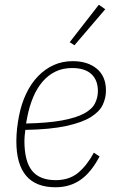

<svg xmlns="http://www.w3.org/2000/svg" viewBox="-20 -778 498 810"><path d="M214 12Q49 12 49 -182Q49 -208 52 -235.5Q55 -263 60 -288Q70 -340 90.5 -383Q111 -426 140.5 -456.5Q170 -487 206.5 -503.5Q243 -520 287 -520Q350 -520 388.5 -488Q427 -456 427 -396Q427 -365 413.5 -336Q400 -307 363 -284Q326 -261 259.5 -246.5Q193 -232 87 -230Q85 -217 84 -204.5Q83 -192 83 -184Q83 -98 115 -58Q147 -18 215 -18Q272 -18 309.5 -49Q347 -80 376 -134L400 -118Q365 -51 320 -19.5Q275 12 214 12ZM284 -491Q245 -491 214 -476Q183 -461 159.5 -433.5Q136 -406 120 -368Q104 -330 95 -284L90 -257Q183 -259 242 -270Q301 -281 334.5 -299Q368 -317 380.5 -341.5Q393 -366 393 -394Q393 -440 365.5 -465.5Q338 -491 284 -491ZM294 -587 274 -600 397 -758 424 -739Z"/></svg>

Font: IBM Plex Sans Cond ExtLt
Style: Italic
Weight: 200
Width: 3
Italic angle: -11°
Designer: Mike Abbink, Paul van der Laan, Pieter van Rosmalen
Foundry: Bold Monday
Version: Version 1.3